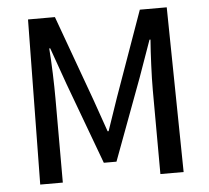

<svg xmlns="http://www.w3.org/2000/svg" viewBox="-49 -707 829 760"><g transform="rotate(-5 365.5 -327.5)"><path d="M80.6 0 89.4 -655.3H196.3L319.3 -316.9L364.7 -187H368.7L413.1 -316.9L533.7 -655.3H640.6L650.4 0H558.1L557.1 -333.5Q557.1 -377.9 559.6 -433.8Q562 -489.7 565.4 -533.7H561.5L509.3 -386.7L389.2 -64H338.9L219.2 -386.7L167 -533.7H163.1Q166.5 -489.7 168.5 -433.8Q170.4 -377.9 170.4 -333.5V0Z"/></g></svg>

Font: Varta Light SemiBold
Style: Regular
Weight: 600
Version: Version 1.004